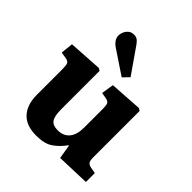

<svg xmlns="http://www.w3.org/2000/svg" viewBox="-217 -949 1112 1112"><g transform="rotate(45 338.5 -393.5)"><path d="M256 14Q175 14 133.5 -30.5Q92 -75 92 -157V-363Q92 -395 87 -408Q82 -421 59 -425L21 -431L29 -507L236 -520L251 -511V-198Q251 -140 267 -118Q283 -96 322 -96Q369 -96 394.5 -126.5Q420 -157 420 -215V-364Q420 -400 414 -410.5Q408 -421 386 -425L352 -431L364 -507L564 -520L579 -511V-135Q579 -106 585.5 -95Q592 -84 611 -80L650 -73V0L446 7L432 -79H428Q399 -38 361.5 -12Q324 14 256 14ZM368 -575 220 -674Q183 -700 183 -734Q183 -747 189.5 -762.5Q196 -778 209.5 -789.5Q223 -801 245 -801Q259 -801 270 -794.5Q281 -788 294 -770L404 -612Z"/></g></svg>

Font: Literata 12pt
Style: Bold
Weight: 700
Designer: Latin by Veronika Burian and Jose Scaglione. Greek by Irene Vlachou. Cyrillic by Vera Evstafieva.
Foundry: TypeTogether
Version: Version 3.002